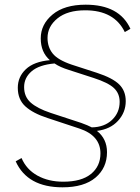

<svg xmlns="http://www.w3.org/2000/svg" viewBox="-20 -690 599 820"><path d="M394 -379Q461 -357 489 -329.5Q517 -302 517 -258Q517 -210 484 -174Q451 -138 394 -131Q437 -97 437 -40Q437 27 388 68.5Q339 110 247 110Q97 110 47 -1L72 -15Q93 34 140 60Q187 86 250 86Q328 86 368.5 53Q409 20 409 -35Q409 -111 319 -141L183 -186Q121 -206 88.5 -235.5Q56 -265 56 -315Q56 -362 90.5 -394.5Q125 -427 193 -433Q154 -467 154 -526Q154 -586 204.5 -628Q255 -670 346 -670Q490 -670 537 -567L513 -553Q468 -646 344 -646Q268 -646 225.5 -611.5Q183 -577 183 -528Q183 -489 205 -461.5Q227 -434 286 -414ZM372 -146Q426 -147 458.5 -178Q491 -209 491 -255Q491 -291 466.5 -314Q442 -337 380 -357L275 -391Q236 -403 213 -419Q147 -413 115 -385.5Q83 -358 83 -318Q83 -277 111 -252Q139 -227 196 -208L327 -165Q355 -155 372 -146Z"/></svg>

Font: Elaine Sans ExtraLight
Style: Italic
Weight: 275
Italic angle: -13°
Designer: Wei Huang
Foundry: Wei Huang
Version: Version 2.001;December 24, 2019;FontCreator 12.0.0.2547 64-b